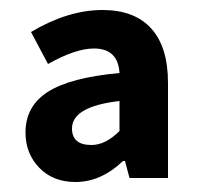

<svg xmlns="http://www.w3.org/2000/svg" viewBox="-20 -735 397 384"><path d="M131 -371Q86 -371 58.5 -399.5Q31 -428 31 -470Q31 -523 76 -551.5Q121 -580 219 -589Q216 -638 168 -638Q131 -638 76 -607L42 -671Q116 -715 185 -715Q249 -715 282.5 -678Q316 -641 316 -569V-379H239L230 -413H226Q182 -371 131 -371ZM163 -445Q191 -445 219 -473V-533Q124 -522 124 -478Q124 -445 163 -445Z"/></svg>

Font: Assistant
Style: Bold
Weight: 700
Designer: Hebrew By Ben Nathan, Latin by Paul Hunt
Version: Version 2.001;PS 002.001;hotconv 1.0.88;makeotf.lib2.5.64775